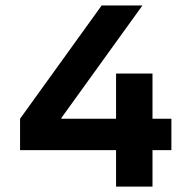

<svg xmlns="http://www.w3.org/2000/svg" viewBox="-20 -690 714 710"><path d="M409.2 -418H543.9V-251H613.8V-134.8H543.9V0H409.2V-134.8H54.2V-251L356 -669.9H506.8L207 -253.9V-251H409.2Z"/></svg>

Font: LT Wave Text Bold
Style: Regular
Weight: 700
Designer: Daniel Lyons
Version: Version 2.5 (Glyphs App)